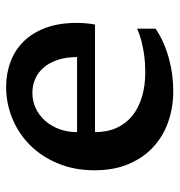

<svg xmlns="http://www.w3.org/2000/svg" viewBox="0 -567 577 617"><g transform="rotate(-90 288.5 -258.5)"><path d="M504.9 -47.4Q483.4 -32.2 458.5 -21.5Q433.6 -10.7 407.2 -3.7Q380.9 3.4 354.7 6.6Q328.6 9.8 305.2 9.8Q251 9.8 204.3 -6.8Q157.7 -23.4 123.3 -55.7Q88.9 -87.9 69.3 -135Q49.8 -182.1 49.8 -243.2Q49.8 -308.1 71.8 -360.8Q93.8 -413.6 130.6 -450.4Q167.5 -487.3 216.1 -507.3Q264.6 -527.3 317.4 -527.3Q361.3 -527.3 399.2 -512.9Q437 -498.5 464.6 -470.2Q492.2 -441.9 507.8 -399.4Q523.4 -356.9 523.4 -300.8Q523.4 -287.1 522.2 -271.7Q521 -256.3 518.1 -241.7H172.4Q172.4 -202.1 186.3 -171.9Q200.2 -141.6 225.6 -121.3Q251 -101.1 286.6 -90.6Q322.3 -80.1 365.2 -80.1Q377.4 -80.1 393.8 -81.1Q410.2 -82 428.7 -85Q447.3 -87.9 466.8 -93Q486.3 -98.1 504.9 -106.4ZM413.6 -299.3Q413.6 -335 404.5 -361.8Q395.5 -388.7 379.9 -406.7Q364.3 -424.8 343.5 -433.8Q322.8 -442.9 298.8 -442.9Q272 -442.9 249 -432.1Q226.1 -421.4 209 -402.1Q191.9 -382.8 182.1 -356.4Q172.4 -330.1 172.4 -299.3Z"/></g></svg>

Font: Proza Libre
Style: Medium
Weight: 500
Designer: Jasper de Waard
Foundry: Jasper de Waard
Version: Version 1.000; ttfautohint (v1.4.1.8-43bc)